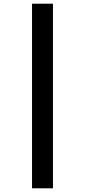

<svg xmlns="http://www.w3.org/2000/svg" viewBox="-20 -852 458 1037"><path d="M153 -832V165H266V-832Z"/></svg>

Font: Noto Sans Gurmukhi UI ExtraCondensed ExtraBold
Style: Regular
Weight: 800
Width: 2
Designer: Jelle Bosma - Monotype Design Team
Foundry: Monotype Imaging Inc.
Version: Version 2.004